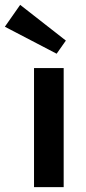

<svg xmlns="http://www.w3.org/2000/svg" viewBox="-68 -770 354 790"><path d="M15 -750 203 -603 165 -549 -48 -660ZM194 -490V0H72V-490Z"/></svg>

Font: Exo 2 Semi Bold
Style: Regular
Weight: 600
Designer: Natanael Gama
Version: Version 1.001;PS 001.001;hotconv 1.0.88;makeotf.lib2.5.64775